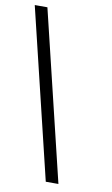

<svg xmlns="http://www.w3.org/2000/svg" viewBox="-114 -799 521 897"><g transform="rotate(10 146.0 -350.0)"><path d="M-24 -752H36L230 52H170Z"/></g></svg>

Font: Pathway Extreme 72pt Medium
Style: Regular
Weight: 500
Designer: Eduardo Rodriguez Tunni
Foundry: Eduardo Rodriguez Tunni
Version: Version 1.001;gftools[0.9.26]